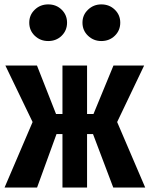

<svg xmlns="http://www.w3.org/2000/svg" viewBox="-26 -837 668 857"><path d="M252.8 0V-238.5H226.2L139.5 0H-5.6L119.5 -292.3L-2.1 -544.6H139L224.1 -328.2H252.8V-544.6H362.6V-328.2H391.3L480.5 -544.6H617.4L496.9 -292.3L622.1 0H479.5L389.2 -238.5H362.6V0ZM189.2 -653.8Q153.8 -653.8 129.2 -677.4Q104.6 -701 104.6 -735.9Q104.6 -770.3 129.2 -793.8Q153.8 -817.4 189.2 -817.4Q225.1 -817.4 249.2 -793.8Q273.3 -770.3 273.3 -735.9Q273.3 -701 249.2 -677.4Q225.1 -653.8 189.2 -653.8ZM426.2 -653.8Q391.8 -653.8 366.9 -677.4Q342.1 -701 342.1 -735.9Q342.1 -770.3 366.9 -793.8Q391.8 -817.4 426.2 -817.4Q462.1 -817.4 486.4 -793.8Q510.8 -770.3 510.8 -735.9Q510.8 -701 486.4 -677.4Q462.1 -653.8 426.2 -653.8Z"/></svg>

Font: Fira Code
Style: Bold
Weight: 700
Monospace: yes
Designer: Carrois Corporate, Edenspiekermann AG, Nikita Prokopov
Foundry: Carrois Corporate, Edenspiekermann AG, Nikita Prokopov
Version: Version 6.000; ttfautohint (v1.8.2) -l 8 -r 50 -G 200 -x 14 